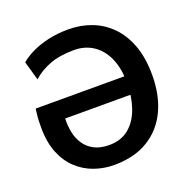

<svg xmlns="http://www.w3.org/2000/svg" viewBox="-133 -881 1007 1019"><g transform="rotate(-20 370.0 -372.0)"><path d="M342 8Q285.5 8 232.2 -10.5Q179 -29 136.8 -67.8Q94.5 -106.5 69.8 -167Q45 -227.5 45 -311Q45 -351.5 47 -372.2Q49 -393 52 -416H608.5L595.5 -313H181.5Q179.5 -272 187.5 -233.8Q195.5 -195.5 216 -165.5Q236.5 -135.5 270.5 -118Q304.5 -100.5 354 -100.5Q421.5 -100.5 466 -137.5Q510.5 -174.5 532.5 -238Q554.5 -301.5 554.5 -381Q554.5 -462 528.5 -519.8Q502.5 -577.5 456.2 -608Q410 -638.5 349.5 -638.5Q268.5 -638.5 211.8 -617Q155 -595.5 114.5 -558.5L84 -665.5Q110.5 -689 151 -708.5Q191.5 -728 244 -740Q296.5 -752 359 -752Q427 -752 487.5 -729.2Q548 -706.5 594.8 -659.5Q641.5 -612.5 668 -541Q694.5 -469.5 694.5 -372Q694.5 -259 654.2 -173.5Q614 -88 535.5 -40Q457 8 342 8Z"/></g></svg>

Font: Merriweather Sans SemiBold
Style: Regular
Weight: 600
Designer: Eben Sorkin
Foundry: Eben Sorkin
Version: Version 2.001